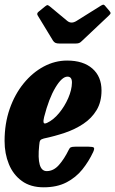

<svg xmlns="http://www.w3.org/2000/svg" viewBox="-20 -788 492 818"><path d="M-0.5 -187.5Q-0.5 -261.5 21.2 -324Q43 -386.5 80.8 -432.8Q118.5 -479 166.2 -504.5Q214 -530 266 -530Q334.5 -530 373.5 -496Q412.5 -462 412.5 -402.5Q412.5 -353.5 391.5 -318.8Q370.5 -284 335.2 -260.5Q300 -237 256.2 -222.2Q212.5 -207.5 167 -198Q155 -195 151.5 -189.8Q148 -184.5 147 -169Q135.5 -59 179 -59Q208 -59 231 -85Q254 -111 273 -150Q276.5 -158 282 -160.5Q287.5 -163 300.5 -163H358Q376 -163 379.8 -159Q383.5 -155 377 -140.5Q358.5 -100.5 330.8 -66Q303 -31.5 262.8 -10.8Q222.5 10 166 10Q110 10 73 -17Q36 -44 17.8 -88.8Q-0.5 -133.5 -0.5 -187.5ZM180.5 -264.5Q207.5 -277 231.5 -306Q255.5 -335 270.8 -370.2Q286 -405.5 286.5 -435.5Q287 -461.5 267.5 -461.5Q244 -461.5 216 -414.8Q188 -368 168 -289.5Q164 -274 165.8 -266.2Q167.5 -258.5 180.5 -264.5ZM206 -614.5 141 -721.5Q134.5 -731 145.5 -739L172.5 -761Q180 -767 183 -766.2Q186 -765.5 192.5 -760.5L266.5 -699Q283.5 -685 305.5 -698.5L411 -764.5Q418.5 -769 422 -767.8Q425.5 -766.5 430 -760.5L446.5 -741Q451.5 -735 451.2 -731.8Q451 -728.5 444 -722L328.5 -613Q322.5 -607 317.2 -604.8Q312 -602.5 300.5 -602.5H234.5Q221.5 -602.5 215.8 -605.5Q210 -608.5 206 -614.5Z"/></svg>

Font: Besley* Condensed
Style: Bold Italic
Weight: 700
Width: 3
Italic angle: -13°
Designer: Owen Earl
Foundry: indestructible type*
Version: Version 3.000; ttfautohint (v1.8.3)